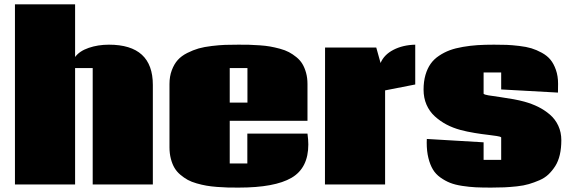

<svg xmlns="http://www.w3.org/2000/svg" viewBox="-20 -855 2647 890"><path d="M484.9 -647.9Q688.5 -647.9 688.5 -461.4V0H409.7V-539.6H328.1V0H49.3V-835H328.1V-590.8Q348.1 -618.2 391.1 -633.1Q434.1 -647.9 484.9 -647.9Z M1044.9 -379.4H1127V-539.6H1044.9ZM1405.3 -235.8Q1409.2 -206.1 1409.2 -185.5Q1409.2 -76.2 1331.3 -30.8Q1253.4 14.6 1086.4 14.6Q1057.6 14.6 1036.1 14.2Q1014.6 13.7 986.3 11.5Q958 9.3 937 5.6Q916 2 891.8 -4.9Q867.7 -11.7 850.3 -21.2Q833 -30.8 816.2 -44.9Q799.3 -59.1 788.8 -76.9Q778.3 -94.7 772 -119.1Q765.6 -143.6 765.6 -172.4V-465.3Q765.6 -501 776.4 -529.5Q787.1 -558.1 804 -576.9Q820.8 -595.7 847.9 -609.4Q875 -623 900.6 -630.4Q926.3 -637.7 961.4 -641.8Q996.6 -646 1023.2 -647Q1049.8 -647.9 1085.4 -647.9Q1113.3 -647.9 1134.3 -647.5Q1155.3 -647 1183.3 -645Q1211.4 -643.1 1232.2 -639.4Q1252.9 -635.7 1277.3 -629.2Q1301.8 -622.6 1319.3 -613.3Q1336.9 -604 1354 -590.1Q1371.1 -576.2 1381.6 -558.8Q1392.1 -541.5 1398.7 -517.8Q1405.3 -494.1 1405.3 -465.8V-294.9H1044.9V-97.2H1126.5V-235.8Z M1486.3 0 1486.8 -634.8H1724.1L1744.1 -563Q1760.3 -601.6 1803.7 -624Q1847.2 -646.5 1904.8 -647.9V-463.4L1765.1 -436V0Z M2303.2 -217.8H2303.7Q2299.8 -222.2 2282.2 -224.6Q2272.9 -226.1 2249.8 -229Q2226.6 -231.9 2213.6 -233.6Q2200.7 -235.4 2181.4 -238.5Q2162.1 -241.7 2146 -245.1Q2129.9 -248.5 2115.2 -252.4Q2079.1 -262.2 2049.6 -277.8Q2020 -293.5 1995.4 -315.9Q1970.7 -338.4 1957 -369.9Q1943.4 -401.4 1943.4 -439.5Q1943.4 -477.1 1952.1 -507.3Q1960.9 -537.6 1976.1 -559.1Q1991.2 -580.6 2014.9 -596.4Q2038.6 -612.3 2064.9 -622.1Q2091.3 -631.8 2126 -637.7Q2160.6 -643.6 2194.3 -645.8Q2228 -647.9 2270 -647.9Q2304.2 -647.9 2328.9 -647Q2353.5 -646 2386.7 -642.1Q2419.9 -638.2 2443.4 -631.1Q2466.8 -624 2491.7 -610.4Q2516.6 -596.7 2531.7 -578.1Q2546.9 -559.6 2556.9 -531Q2566.9 -502.4 2566.9 -466.8Q2566.9 -433.1 2566.4 -425.8L2303.2 -440.4V-519H2221.7V-420.4Q2226.1 -416 2243.7 -413.1Q2256.8 -411.1 2295.4 -405.5Q2334 -399.9 2360.8 -395Q2387.7 -390.1 2410.6 -383.8Q2445.8 -374 2474.9 -359.6Q2503.9 -345.2 2528.8 -324Q2553.7 -302.7 2567.9 -272.2Q2582 -241.7 2582 -205.1Q2582 -168 2575 -137.7Q2567.9 -107.4 2554 -85.4Q2540 -63.5 2522.7 -46.9Q2505.4 -30.3 2480.5 -19.5Q2455.6 -8.8 2431.6 -1.7Q2407.7 5.4 2376 8.8Q2344.2 12.2 2317.4 13.4Q2290.5 14.6 2255.9 14.6Q2214.8 14.6 2185.1 13.2Q2155.3 11.7 2122.1 6.6Q2088.9 1.5 2066.2 -7.6Q2043.5 -16.6 2021.5 -32.2Q1999.5 -47.9 1986.6 -69.6Q1973.6 -91.3 1965.8 -122.6Q1958 -153.8 1958 -193.8Q1958 -205.1 1958.5 -210.9L2221.7 -195.3V-113.8H2303.2Z"/></svg>

Font: Coda ExtraBold
Style: Regular
Weight: 800
Version: Version 2.001; ttfautohint (v0.8) -r 50 -G 200 -x